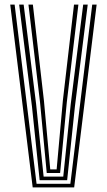

<svg xmlns="http://www.w3.org/2000/svg" viewBox="-20 -820 468 840"><path d="M123 0 24.8 -800H44L140 -15.8H287.8L383.5 -800H402.8L304.5 0ZM153.5 -31.5 119.8 -354.5 63.8 -800H83.5L138 -365L170.8 -47.5H256.8L289.5 -365L344 -800H363.8L307.8 -354.5L273.8 -31.5ZM184.5 -63.2 155.2 -371.8 104.5 -800H123.8L172.2 -379.8L199.8 -79H227.8L255 -379.8L303.8 -800H323L272.2 -371.8L243 -63.2Z"/></svg>

Font: Big Shoulders Inline Text SemiBold
Style: Regular
Weight: 600
Designer: Patric King
Foundry: XO Type Co
Version: Version 1.000